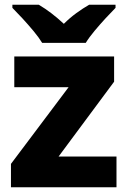

<svg xmlns="http://www.w3.org/2000/svg" viewBox="-20 -786 537 806"><path d="M469 0H26V-98L268 -420H40V-549H459V-443L226 -129H469ZM157 -606Q143 -629 120.5 -656Q98 -683 74.5 -708.5Q51 -734 32 -753V-766H143Q170 -750 195.5 -730.5Q221 -711 248 -686Q273 -711 300.5 -731Q328 -751 354 -766H465V-753Q447 -735 423.5 -709.5Q400 -684 377 -656.5Q354 -629 340 -606Z"/></svg>

Font: Noto Sans Bengali ExtraBold
Style: Regular
Weight: 800
Designer: Jelle Bosma - Monotype Design Team
Foundry: Monotype Imaging Inc.
Version: Version 2.003; ttfautohint (v1.8.4.7-5d5b)